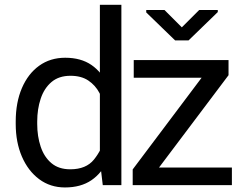

<svg xmlns="http://www.w3.org/2000/svg" viewBox="-20 -782 1033 811"><path d="M401.9 -102.5V-761.7H492.7V0H414.1ZM46.4 -258.3V-268.6Q46.4 -349.1 72.5 -409.9Q98.6 -470.7 145.5 -504.4Q192.4 -538.1 255.4 -538.1Q321.8 -538.1 366.2 -507.6Q410.6 -477.1 435.8 -420.7Q460.9 -364.3 468.3 -286.1V-241.2Q460.9 -164.1 436 -107.7Q411.1 -51.3 366.2 -20.8Q321.3 9.8 254.4 9.8Q192.4 9.8 145.5 -25.1Q98.6 -60.1 72.5 -120.6Q46.4 -181.2 46.4 -258.3ZM137.2 -268.6V-258.3Q137.2 -206.1 151.9 -162.4Q166.5 -118.7 197.3 -92.8Q228 -66.9 276.9 -66.9Q343.8 -66.9 377 -108.2Q410.2 -149.4 424.8 -204.1V-321.8Q417 -357.4 399.9 -389.6Q382.8 -421.9 353 -441.9Q323.2 -461.9 277.8 -461.9Q228.5 -461.9 197.5 -435.5Q166.5 -409.2 151.9 -365.2Q137.2 -321.3 137.2 -268.6ZM959.5 -74.2V0H575.2V-74.2ZM945.3 -464.4 595.7 0H540.5V-66.4L887.7 -528.3H945.3ZM905.3 -528.3V-453.6H544.9V-528.3ZM674.8 -739.7 748 -666.5 821.3 -739.7H899.9V-731L776.4 -611.3H719.7L597.7 -729.5V-739.7Z"/></svg>

Font: RobotoDEMO
Style: Regular
Weight: 400
Designer: Christian Robertson
Foundry: Google
Version: Version 2.136